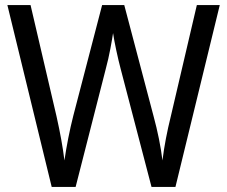

<svg xmlns="http://www.w3.org/2000/svg" viewBox="-20 -734 893 754"><path d="M843 -714 669 0H575L454 -463Q445 -497 436.5 -537Q428 -577 424 -604Q421 -583 413.5 -543Q406 -503 395 -462L277 0H183L9 -714H100L202 -277Q224 -179 233 -104Q239 -145 248 -191Q257 -237 268 -280L381 -714H468L583 -278Q595 -234 604 -189.5Q613 -145 618 -104Q623 -145 631.5 -189.5Q640 -234 651 -278L753 -714Z"/></svg>

Font: Noto Sans Gujarati SemiCondensed
Style: Regular
Weight: 400
Width: 4
Designer: Jelle Bosma - Monotype Design Team, Universal Thirst
Foundry: Monotype Imaging Inc.
Version: Version 2.106; ttfautohint (v1.8.4.7-5d5b)